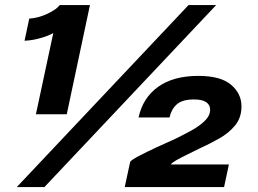

<svg xmlns="http://www.w3.org/2000/svg" viewBox="-20 -758 1046 778"><path d="M344.5 -737.5 250.5 -295H125.5L196 -624.5Q191 -620.5 173 -613.2Q155 -606 130 -600Q105 -594 79.5 -593L98.5 -682.5Q137.5 -685.5 173.8 -703Q210 -720.5 222 -737.5ZM48 0 744 -737.5H856L160 0ZM485.5 0 507.5 -102.5Q514 -111 543.8 -126.5Q573.5 -142 613.2 -160.5Q653 -179 691.5 -196Q721 -210.5 753.8 -228.2Q786.5 -246 809 -267.5Q831.5 -289 831.5 -314Q831.5 -332.5 815.8 -343.8Q800 -355 766 -355Q718.5 -355 696.2 -335Q674 -315 667 -282H541.5Q558.5 -361.5 620.5 -406Q682.5 -450.5 784 -450.5Q873.5 -450.5 916 -414.8Q958.5 -379 958.5 -327Q958.5 -281.5 933 -250.2Q907.5 -219 868.5 -197Q829.5 -175 788 -156Q762.5 -143.5 737.5 -131.2Q712.5 -119 694.5 -108.8Q676.5 -98.5 672 -91.5H907.5L888 0Z"/></svg>

Font: Epilogue
Style: Bold Italic
Weight: 700
Italic angle: -12°
Designer: Tyler Finck
Foundry: Etcetera Type Co
Version: Version 2.111; ttfautohint (v1.8.3)